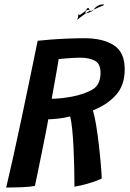

<svg xmlns="http://www.w3.org/2000/svg" viewBox="-20 -836 587 869"><path d="M8 13Q23 -49.5 40.5 -129Q58 -208.5 76.8 -296.8Q95.5 -385 114.2 -475.5Q133 -566 150.5 -651.5Q176.5 -654.5 213.5 -657.2Q250.5 -660 290.2 -661.5Q330 -663 363 -663Q445 -663 494.8 -631.5Q544.5 -600 544.5 -522.5Q544.5 -451 505.5 -406.8Q466.5 -362.5 400.5 -336.5Q408 -313 415 -270.5Q422 -228 427.5 -180Q433 -132 436.5 -90.5Q440 -49 440.5 -28Q420 -18 393.5 -9.8Q367 -1.5 345 3.5Q323 8.5 317 9Q317 -29 316 -75.2Q315 -121.5 312.8 -167.5Q310.5 -213.5 306.8 -251Q303 -288.5 297.5 -309Q270.5 -302 241.2 -299Q212 -296 198.5 -296Q197 -286 192 -259.8Q187 -233.5 179.8 -197.8Q172.5 -162 164.8 -123.8Q157 -85.5 150 -51.2Q143 -17 138 5.5Q114.5 10 76.8 11.5Q39 13 8 13ZM214 -389Q250.5 -389 302.5 -398Q362.5 -409.5 398.8 -431Q435 -452.5 435 -506.5Q435 -547 409.8 -561Q384.5 -575 340.5 -575Q329.5 -575 309.5 -573.8Q289.5 -572.5 270.8 -571Q252 -569.5 245.5 -568.5Q244 -557.5 239.5 -532Q235 -506.5 229.8 -476.8Q224.5 -447 220 -422.5Q215.5 -398 214 -389ZM452 -813.5Q436.5 -807 424 -801.5Q411.5 -796 403 -792Q402 -790.5 401 -789Q393.5 -782.5 383.2 -779.2Q373 -776 369 -776Q353.5 -765 342.5 -756.8Q331.5 -748.5 329.5 -745.5Q334.5 -761.5 334.5 -768.5Q334.5 -775.5 340 -767.5Q342 -768.5 354.2 -777Q366.5 -785.5 370 -790.5Q374 -800 378.5 -799.8Q383 -799.5 386 -790Q389.5 -788 390 -784.5Q392.5 -787 403 -792Q414 -807.5 430 -813.2Q446 -819 452 -813.5ZM387 -788.5 386 -790Q381 -793 373 -789.5Q365 -786 367.5 -776.5Q367.5 -776.5 367.8 -776.2Q368 -776 369 -776Q377.5 -782 387 -788.5Z"/></svg>

Font: Grandstander Medium
Style: Italic
Weight: 500
Italic angle: -15°
Designer: Tyler Finck
Foundry: Etcetera Type Co
Version: Version 1.200; ttfautohint (v1.8.3)